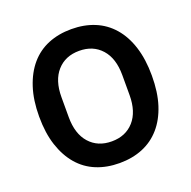

<svg xmlns="http://www.w3.org/2000/svg" viewBox="-128 -836 967 973"><g transform="rotate(-20 356.0 -349.0)"><path d="M356 12Q287 12 231 -11Q175 -34 135.5 -80Q96 -126 74 -193Q52 -260 52 -349Q52 -437 74 -504.5Q96 -572 135.5 -618Q175 -664 231 -687Q287 -710 356 -710Q425 -710 481 -687Q537 -664 577 -618Q617 -572 638.5 -504.5Q660 -437 660 -349Q660 -260 638.5 -193Q617 -126 577 -80Q537 -34 481 -11Q425 12 356 12ZM356 -105Q431 -105 475.5 -155Q520 -205 520 -295V-403Q520 -493 475.5 -543Q431 -593 356 -593Q281 -593 236.5 -543Q192 -493 192 -403V-295Q192 -205 236.5 -155Q281 -105 356 -105Z"/></g></svg>

Font: IBM Plex Sans Arabic SmBld
Style: Regular
Weight: 600
Designer: Mike Abbink, Paul van der Laan, Pieter van Rosmalen, Wael Morcos, Khajak Apelian
Foundry: Bold Monday
Version: Version 1.005